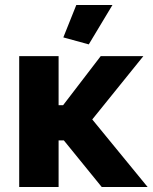

<svg xmlns="http://www.w3.org/2000/svg" viewBox="-20 -750 612 770"><path d="M336 -572 234 -600 286 -730H431ZM384 -525H555L350 -271L572 0H388L236 -187H215V0H57V-525H215V-328H233Z"/></svg>

Font: Boldmen
Style: Bold
Weight: 700
Designer: Matt McInerney, Pablo Impallari, Rodrigo Fuenzalida
Foundry: LIVING CONCEPT
Version: Version 1.000